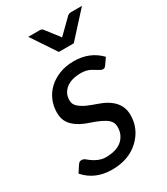

<svg xmlns="http://www.w3.org/2000/svg" viewBox="-181 -796 769 886"><g transform="rotate(-30 203.0 -353.5)"><path d="M246.1 -450.2Q169.9 -450.2 144.5 -400.9Q137.7 -386.2 137.7 -366.2Q137.7 -346.2 153.3 -332Q168.9 -317.9 191.9 -307.6Q215.3 -297.4 242.7 -288.1Q348.1 -252.4 348.1 -168.5Q348.1 -94.7 293 -43Q237.8 8.8 147.9 8.3Q58.6 7.8 4.9 -53.7L26.9 -87.4Q35.2 -101.1 46.9 -101.1Q58.6 -101.1 66.4 -94.2Q111.8 -55.7 152.3 -55.7Q236.8 -55.7 261.7 -112.3Q269 -128.9 269 -151.4Q269 -173.8 253.4 -188.5Q231.9 -209.5 166 -231.4Q100.1 -253.4 74.7 -290.5Q59.1 -312.5 59.1 -346.7Q59.1 -380.9 71.8 -411.1Q98.1 -472.7 167 -500.5Q201.2 -514.2 245.1 -514.2Q329.1 -514.2 383.8 -457.5L361.3 -425.3Q354 -414.1 345.2 -414.1Q336.4 -414.1 328.1 -419.4Q319.8 -424.8 297.9 -437.5Q275.9 -450.2 246.1 -450.2ZM179.7 -716.3Q192.4 -716.3 196.8 -709.5L247.1 -645L253.4 -635.7L328.6 -709.5Q336.4 -716.3 348.6 -716.3H405.8L286.6 -585.4H207L119.6 -716.3Z"/></g></svg>

Font: Lato-Italic
Style: Italic
Weight: 400
Italic angle: -7°
Designer: Lukasz Dziedzic
Foundry: tyPoland Lukasz Dziedzic
Version: Version 1.104; Western+Polish opensource